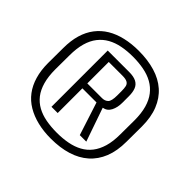

<svg xmlns="http://www.w3.org/2000/svg" viewBox="-126 -863 731 731"><g transform="rotate(45 240.0 -497.0)"><path d="M232.5 -260.5Q282 -260.5 321 -272.5Q360 -284.5 387.5 -308.8Q415 -333 429.8 -369.8Q444.5 -406.5 444.5 -456.5L445 -538Q445 -588.5 430.2 -625.2Q415.5 -662 388 -686.2Q360.5 -710.5 321.2 -722.2Q282 -734 233 -734Q194 -734 161 -726.2Q128 -718.5 102.2 -703Q76.5 -687.5 58.5 -664Q40.5 -640.5 31.2 -609Q22 -577.5 22 -538L21.5 -456.5Q21.5 -417.5 30.8 -386Q40 -354.5 57.8 -331Q75.5 -307.5 101.5 -292Q127.5 -276.5 160.5 -268.5Q193.5 -260.5 232.5 -260.5ZM232.5 -292.5Q201 -292.5 174 -297.5Q147 -302.5 125.5 -314.2Q104 -326 89 -345.2Q74 -364.5 66 -392.8Q58 -421 58 -459L58.5 -534.5Q58.5 -572.5 66.5 -600.8Q74.5 -629 89.8 -648.5Q105 -668 126.5 -680Q148 -692 174.8 -697.2Q201.5 -702.5 233 -702.5Q264.5 -702.5 291.8 -697.2Q319 -692 340.5 -680Q362 -668 377.2 -648.5Q392.5 -629 400.5 -600.8Q408.5 -572.5 408.5 -534L408 -459Q408 -421 399.8 -393Q391.5 -365 376.5 -345.8Q361.5 -326.5 340 -314.8Q318.5 -303 291.5 -297.8Q264.5 -292.5 232.5 -292.5ZM148.5 -348H182V-481H258L301 -348H336L289 -483.5Q309.5 -487 319 -505.8Q328.5 -524.5 328.5 -549.5V-585Q328.5 -607 322.5 -621.8Q316.5 -636.5 302.2 -643.8Q288 -651 264 -651H148.5ZM182 -507.5V-623H255.5Q273.5 -623 282 -618.2Q290.5 -613.5 292.8 -603.8Q295 -594 295 -579V-556Q295 -525.5 285.8 -516.5Q276.5 -507.5 261.5 -507.5Z"/></g></svg>

Font: Anybody UltraCondensed Thin Light
Style: Regular
Weight: 300
Version: Version 1.111